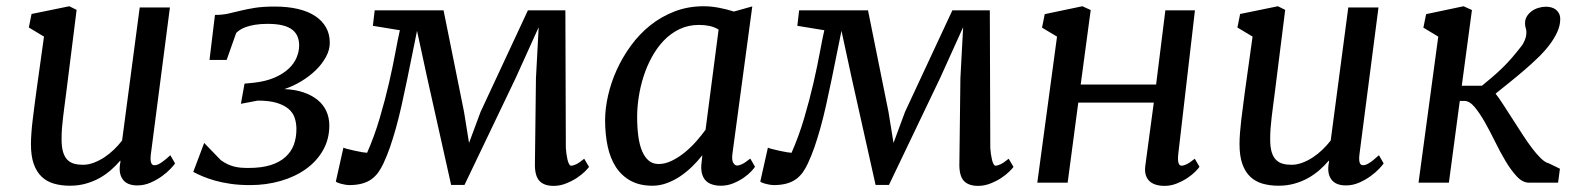

<svg xmlns="http://www.w3.org/2000/svg" viewBox="-20 -588 5064 618"><path d="M79.6 -124Q79.6 -140.1 81.1 -160.2Q82.5 -180.2 85.2 -202.1Q87.9 -224.1 90.8 -246.8Q93.8 -269.5 96.7 -291.5L121.6 -470.2L72.8 -499.5L81.5 -543L203.1 -567.9L226.6 -556.2L192.9 -287.6Q189.9 -265.6 187.5 -246.3Q185.1 -227.1 182.9 -209.5Q180.7 -191.9 179.4 -174.8Q178.2 -157.7 178.2 -139.6Q178.2 -114.7 183.1 -98.6Q188 -82.5 197 -73.5Q206.1 -64.5 218.8 -61Q231.4 -57.6 247.1 -57.6Q264.2 -57.6 281.7 -64.2Q299.3 -70.8 315.7 -81.5Q332 -92.3 346.7 -106.4Q361.3 -120.6 373 -135.7L429.7 -564H526.9L465.8 -93.3Q460.9 -56.2 476.6 -56.2Q480.5 -56.2 484.9 -57.4Q489.3 -58.6 495.4 -62.3Q501.5 -65.9 509.5 -72.3Q517.6 -78.6 528.3 -88.4L543.5 -62Q540 -56.6 529.1 -44.9Q518.1 -33.2 501.7 -21.2Q485.4 -9.3 464.8 -0.2Q444.3 8.8 421.9 8.8Q388.2 8.8 374.3 -11.7Q360.4 -32.2 367.7 -66.9L367.2 -71.3Q354 -55.7 337.4 -41Q320.8 -26.4 300.8 -15.1Q280.8 -3.9 256.8 2.9Q232.9 9.8 205.1 9.8Q177.2 9.8 154.1 3.2Q130.9 -3.4 114.3 -19Q97.7 -34.7 88.6 -60.3Q79.6 -85.9 79.6 -124Z M637.2 -127.9 690.9 -72.3Q702.1 -64.5 712.4 -59.6Q722.7 -54.7 733.2 -52Q743.7 -49.3 755.1 -48.3Q766.6 -47.4 779.8 -47.4Q821.8 -47.4 851.1 -56.6Q880.4 -65.9 898.9 -82.8Q917.5 -99.6 925.8 -122.3Q934.1 -145 934.1 -172.4Q934.1 -191.9 928.5 -208.7Q922.9 -225.6 908.4 -237.8Q894 -250 870.1 -257.1Q846.2 -264.2 809.6 -264.2L755.4 -253.9L767.1 -318.8L797.9 -321.8Q835.9 -326.2 863.5 -338.1Q891.1 -350.1 908.7 -366.5Q926.3 -382.8 934.6 -402.6Q942.9 -422.4 942.9 -441.9Q942.9 -457.5 937.7 -470.2Q932.6 -482.9 920.9 -492.2Q909.2 -501.5 889.9 -506.3Q870.6 -511.2 841.8 -511.2Q817.9 -511.2 800.8 -508.3Q783.7 -505.4 771.5 -501Q759.3 -496.6 752 -491.5Q744.6 -486.3 740.2 -481.9L709.5 -395H654.3L671.9 -540Q695.8 -540 714.6 -544.2Q733.4 -548.3 753.9 -553.5Q774.4 -558.6 800 -562.7Q825.7 -566.9 864.3 -566.9Q906.2 -566.9 939.2 -559.1Q972.2 -551.3 994.9 -536.1Q1017.6 -521 1029.5 -499.5Q1041.5 -478 1041.5 -450.2Q1041.5 -427.7 1029.3 -405Q1017.1 -382.3 996.6 -362.3Q976.1 -342.3 949.7 -326.4Q923.3 -310.5 895.5 -301.3Q929.7 -299.8 956.5 -290.8Q983.4 -281.7 1002 -266.6Q1020.5 -251.5 1030.3 -230.5Q1040 -209.5 1040 -184.1Q1040 -140.1 1019.8 -104.5Q999.5 -68.8 964.6 -43.9Q929.7 -19 883.3 -5.6Q836.9 7.8 785.2 7.8Q750.5 7.8 722.2 3.7Q693.8 -0.5 671.6 -6.8Q649.4 -13.2 632.1 -20.5Q614.7 -27.8 602.1 -34.7Z M1103 7.8Q1098.6 7.8 1091.8 6.6Q1085 5.4 1078.4 3.7Q1071.8 2 1066.7 -0.2Q1061.5 -2.4 1061 -3.9L1085.4 -112.8Q1087.4 -111.3 1097.9 -108.6Q1108.4 -106 1121.3 -103Q1134.3 -100.1 1146 -98.1Q1157.7 -96.2 1161.6 -96.2Q1185.1 -149.4 1202.4 -208.3Q1219.7 -267.1 1232.2 -321.3Q1244.6 -375.5 1252.9 -420.4Q1261.2 -465.3 1267.1 -490.7L1180.2 -504.9L1186 -554.7H1407.7L1473.6 -228L1489.7 -127.9L1526.9 -228L1679.2 -554.7H1799.8L1801.3 -111.8Q1801.8 -103 1803.2 -92.8Q1804.7 -82.5 1806.6 -74.2Q1808.6 -65.9 1811.5 -60.3Q1814.5 -54.7 1817.9 -54.7Q1824.7 -54.7 1834.2 -59.1Q1843.8 -63.5 1860.4 -77.1L1876 -50.8Q1873 -46.4 1862.8 -36.1Q1852.5 -25.9 1837.2 -15.6Q1821.8 -5.4 1802.2 2.4Q1782.7 10.3 1762.2 10.3Q1732.9 10.3 1717.8 -4.2Q1702.6 -18.6 1701.7 -54.2L1705.1 -336.4L1713.9 -500.5L1640.1 -337.4L1475.1 7.3H1432.1L1355.5 -335.4L1322.3 -488.8L1291 -334.5Q1281.2 -287.6 1272.5 -248.3Q1263.7 -209 1254.4 -175.8Q1245.1 -142.6 1235.4 -114.5Q1225.6 -86.4 1214.4 -62.5Q1207 -46.4 1197.8 -33.4Q1188.5 -20.5 1175.8 -11.2Q1163.1 -2 1145.3 2.9Q1127.4 7.8 1103 7.8Z M2080.1 9.8Q2039.1 9.8 2010 -6.1Q1981 -22 1962.6 -50Q1944.3 -78.1 1936 -116.7Q1927.7 -155.3 1927.7 -201.2Q1927.7 -238.8 1937.3 -280.8Q1946.8 -322.8 1965.3 -363.5Q1983.9 -404.3 2011 -441.4Q2038.1 -478.5 2073.2 -506.6Q2108.4 -534.7 2151.6 -551.3Q2194.8 -567.9 2245.1 -567.9Q2269.5 -567.9 2295.7 -562.7Q2321.8 -557.6 2342.3 -550.8L2401.4 -567.4L2337.4 -92.3Q2335 -72.3 2340.3 -63.7Q2345.7 -55.2 2352.1 -55.2Q2358.9 -55.2 2368.4 -59.6Q2377.9 -64 2395 -77.6L2410.2 -51.3Q2407.7 -46.9 2398.2 -36.6Q2388.7 -26.4 2374 -16.1Q2359.4 -5.9 2340.3 2Q2321.3 9.8 2300.3 9.8Q2285.6 9.8 2273.4 6.1Q2261.2 2.4 2252.9 -5.4Q2244.6 -13.2 2240.5 -25.9Q2236.3 -38.6 2237.3 -56.2L2240.7 -88.4Q2226.6 -70.3 2208.7 -52.7Q2190.9 -35.2 2170.4 -21.2Q2149.9 -7.3 2127 1.2Q2104 9.8 2080.1 9.8ZM2100.1 -60.1Q2121.1 -60.1 2142.8 -70.8Q2164.6 -81.5 2184.6 -97.9Q2204.6 -114.3 2221.7 -133.8Q2238.8 -153.3 2251 -170.4L2293 -492.7Q2279.8 -501 2263.9 -504.4Q2248 -507.8 2230 -507.8Q2195.3 -507.8 2167 -494.1Q2138.7 -480.5 2116.7 -457.5Q2094.7 -434.6 2078.4 -404.8Q2062 -375 2051.5 -342Q2041 -309.1 2035.9 -275.6Q2030.8 -242.2 2030.8 -212.4Q2030.8 -176.8 2034.7 -148.7Q2038.6 -120.6 2047.1 -100.8Q2055.7 -81.1 2068.6 -70.6Q2081.5 -60.1 2100.1 -60.1Z M2469.2 7.8Q2464.8 7.8 2458 6.6Q2451.2 5.4 2444.6 3.7Q2438 2 2432.9 -0.2Q2427.7 -2.4 2427.2 -3.9L2451.7 -112.8Q2453.6 -111.3 2464.1 -108.6Q2474.6 -106 2487.5 -103Q2500.5 -100.1 2512.2 -98.1Q2523.9 -96.2 2527.8 -96.2Q2551.3 -149.4 2568.6 -208.3Q2585.9 -267.1 2598.4 -321.3Q2610.8 -375.5 2619.1 -420.4Q2627.4 -465.3 2633.3 -490.7L2546.4 -504.9L2552.2 -554.7H2773.9L2839.8 -228L2856 -127.9L2893.1 -228L3045.4 -554.7H3166L3167.5 -111.8Q3168 -103 3169.4 -92.8Q3170.9 -82.5 3172.9 -74.2Q3174.8 -65.9 3177.7 -60.3Q3180.7 -54.7 3184.1 -54.7Q3190.9 -54.7 3200.4 -59.1Q3210 -63.5 3226.6 -77.1L3242.2 -50.8Q3239.3 -46.4 3229 -36.1Q3218.8 -25.9 3203.4 -15.6Q3188 -5.4 3168.5 2.4Q3148.9 10.3 3128.4 10.3Q3099.1 10.3 3084 -4.2Q3068.8 -18.6 3067.9 -54.2L3071.3 -336.4L3080.1 -500.5L3006.3 -337.4L2841.3 7.3H2798.3L2721.7 -335.4L2688.5 -488.8L2657.2 -334.5Q2647.5 -287.6 2638.7 -248.3Q2629.9 -209 2620.6 -175.8Q2611.3 -142.6 2601.6 -114.5Q2591.8 -86.4 2580.6 -62.5Q2573.2 -46.4 2564 -33.4Q2554.7 -20.5 2542 -11.2Q2529.3 -2 2511.5 2.9Q2493.7 7.8 2469.2 7.8Z M3382.3 -470.2 3334 -499 3342.8 -542.5 3463.9 -567.9 3490.7 -555.7 3458.5 -315.9H3701.2L3731 -554.7H3826.2L3772.5 -91.8Q3768.6 -54.7 3783.2 -54.7Q3789.6 -54.7 3799.1 -59.1Q3808.6 -63.5 3825.7 -77.1L3840.8 -51.3Q3837.9 -46.4 3827.9 -36.1Q3817.9 -25.9 3802.7 -15.6Q3787.6 -5.4 3768.3 2.4Q3749 10.3 3728.5 10.3Q3713.4 10.3 3700.9 6.6Q3688.5 2.9 3680.2 -4.6Q3671.9 -12.2 3668 -24.7Q3664.1 -37.1 3666.5 -54.7L3693.8 -257.8H3450.7L3416.5 0H3318.8Z M3969.7 -124Q3969.7 -140.1 3971.2 -160.2Q3972.7 -180.2 3975.3 -202.1Q3978 -224.1 3981 -246.8Q3983.9 -269.5 3986.8 -291.5L4011.7 -470.2L3962.9 -499.5L3971.7 -543L4093.3 -567.9L4116.7 -556.2L4083 -287.6Q4080.1 -265.6 4077.6 -246.3Q4075.2 -227.1 4073 -209.5Q4070.8 -191.9 4069.6 -174.8Q4068.4 -157.7 4068.4 -139.6Q4068.4 -114.7 4073.2 -98.6Q4078.1 -82.5 4087.2 -73.5Q4096.2 -64.5 4108.9 -61Q4121.6 -57.6 4137.2 -57.6Q4154.3 -57.6 4171.9 -64.2Q4189.5 -70.8 4205.8 -81.5Q4222.2 -92.3 4236.8 -106.4Q4251.5 -120.6 4263.2 -135.7L4319.8 -564H4417L4356 -93.3Q4351.1 -56.2 4366.7 -56.2Q4370.6 -56.2 4375 -57.4Q4379.4 -58.6 4385.5 -62.3Q4391.6 -65.9 4399.7 -72.3Q4407.7 -78.6 4418.5 -88.4L4433.6 -62Q4430.2 -56.6 4419.2 -44.9Q4408.2 -33.2 4391.8 -21.2Q4375.5 -9.3 4355 -0.2Q4334.5 8.8 4312 8.8Q4278.3 8.8 4264.4 -11.7Q4250.5 -32.2 4257.8 -66.9L4257.3 -71.3Q4244.1 -55.7 4227.5 -41Q4210.9 -26.4 4190.9 -15.1Q4170.9 -3.9 4147 2.9Q4123 9.8 4095.2 9.8Q4067.4 9.8 4044.2 3.2Q4021 -3.4 4004.4 -19Q3987.8 -34.7 3978.8 -60.3Q3969.7 -85.9 3969.7 -124Z M4609.4 -470.2 4561.5 -499 4570.3 -542.5 4690.9 -567.9 4717.8 -555.7 4685.1 -312H4750Q4768.1 -326.7 4783.9 -340.3Q4799.8 -354 4815.2 -368.9Q4830.6 -383.8 4845.7 -401.1Q4860.8 -418.5 4877.4 -439.9Q4881.8 -444.8 4887.5 -457.8Q4893.1 -470.7 4893.1 -483.9Q4893.1 -491.7 4890.9 -497.8Q4888.7 -503.9 4888.7 -513.7Q4888.7 -525.9 4894.8 -535.6Q4900.9 -545.4 4910.4 -552.2Q4919.9 -559.1 4931.9 -562.7Q4943.8 -566.4 4956.1 -566.4Q4964.8 -566.4 4973.1 -564.2Q4981.4 -562 4987.8 -557.1Q4994.1 -552.2 4998 -544.7Q5002 -537.1 5002 -526.4Q5002 -505.9 4992.4 -484.9Q4982.9 -463.9 4967 -443.1Q4951.2 -422.4 4930.2 -402.1Q4909.2 -381.8 4886.2 -362.1Q4863.3 -342.3 4839.4 -323.2Q4815.4 -304.2 4793.9 -286.6Q4805.7 -271.5 4819.8 -249.5Q4834 -227.5 4849.4 -203.6Q4864.7 -179.7 4880.4 -155.5Q4896 -131.3 4910.9 -111.6Q4925.8 -91.8 4939.7 -78.4Q4953.6 -64.9 4964.8 -62.5L5001 -44.9L4995.1 0H4901.4Q4881.3 0 4862.8 -19.5Q4844.2 -39.1 4826.7 -68.4Q4809.1 -97.7 4792.5 -131.6Q4775.9 -165.5 4759.3 -194.8Q4742.7 -224.1 4726.3 -243.7Q4710 -263.2 4692.9 -263.2H4678.7L4643.6 0H4545.9Z"/></svg>

Font: Merriweather
Style: Italic
Weight: 400
Italic angle: -7°
Designer: Eben Sorkin ( eben@eyebytes.com )
Foundry: Eben Sorkin ( eben@eyebytes.com )
Version: Version 1.005; ttfautohint (v0.97) -l 13 -r 13 -G 200 -x 24 